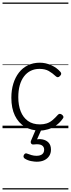

<svg xmlns="http://www.w3.org/2000/svg" viewBox="-20 -1016 562 1522"><path d="M296 19Q227 19 176.5 -11.5Q126 -42 98 -100Q70 -158 70 -241Q70 -302 85.5 -352.5Q101 -403 130 -440.5Q159 -478 201 -498.5Q243 -519 296 -519Q342 -519 386.5 -499Q431 -479 460 -445Q466 -437 465 -429.5Q464 -422 455 -413Q446 -404 438.5 -404Q431 -404 424 -410Q395 -437 366 -453.5Q337 -470 292 -470Q255 -470 224 -455Q193 -440 170.5 -410.5Q148 -381 136.5 -339.5Q125 -298 125 -245Q125 -182 144 -133.5Q163 -85 201 -57.5Q239 -30 297 -30Q327 -30 351 -38Q375 -46 396 -63.5Q417 -81 440 -107Q447 -114 455 -113.5Q463 -113 471 -107Q479 -101 482 -93.5Q485 -86 480 -79Q457 -45 426 -23Q395 -1 361 9Q327 19 296 19ZM271 266Q254 266 227 261Q200 256 176 241Q168 235 166.5 227.5Q165 220 170 211Q175 203 181 200.5Q187 198 196 202Q211 208 230 213.5Q249 219 269 219Q299 219 314.5 206.5Q330 194 330 170Q330 147 311 135.5Q292 124 250 129Q241 130 236 128.5Q231 127 227 122Q223 115 223.5 109Q224 103 228 94L270 -4H315L265 108L249 94Q286 83 316.5 89Q347 95 365.5 115Q384 135 384 170Q384 199 370 220.5Q356 242 331 254Q306 266 271 266ZM0 476H522V486H0ZM0 -20H522V0H0ZM0 -505H522V-500H0ZM0 -996H522V-986H0Z"/></svg>

Font: Playwrite PL Guides
Style: Regular
Weight: 400
Designer: Veronika Burian, José Scaglione
Foundry: TypeTogether
Version: Version 1.003